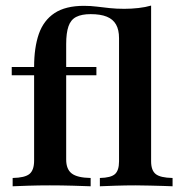

<svg xmlns="http://www.w3.org/2000/svg" viewBox="-20 -651 642 671"><path d="M24.2 0V-29Q66.9 -29.8 83.1 -43.1Q99.2 -56.5 99.2 -89.5V-387.9H21V-416.9H99.2Q99.2 -484.7 115.7 -532.3Q132.3 -579.8 170.6 -605.2Q208.9 -630.6 273.4 -630.6Q296.8 -630.6 319 -627.8Q341.1 -625 364.1 -622.6Q387.1 -620.2 414.5 -620.2Q439.5 -620.2 464.1 -623Q488.7 -625.8 508.1 -631.5V-87.1Q508.1 -55.6 524.2 -42.7Q540.3 -29.8 583.1 -29V0Q571 -0.8 550 -1.2Q529 -1.6 504 -2.4Q479 -3.2 454.8 -3.2Q418.5 -3.2 383.1 -2Q347.6 -0.8 329 0V-29Q367.7 -29.8 381.9 -42.7Q396 -55.6 396 -87.1V-517.7Q396 -546.8 385.5 -565.3Q375 -583.9 353.2 -592.7Q331.5 -601.6 296.8 -601.6Q265.3 -601.6 246.4 -591.9Q227.4 -582.3 219.4 -559.3Q211.3 -536.3 211.3 -496.8V-416.9H316.9V-387.9H211.3V-93.5Q211.3 -59.7 230.6 -44.8Q250 -29.8 296.8 -29V0Q275 -0.8 235.1 -2Q195.2 -3.2 154 -3.2Q114.5 -3.2 78.6 -2Q42.7 -0.8 24.2 0Z"/></svg>

Font: Playfair
Style: Bold
Weight: 700
Designer: Claus Eggers Sørensen
Foundry: Claus Eggers Sørensen
Version: Version 2.001;gftools[0.9.30]